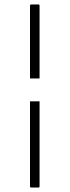

<svg xmlns="http://www.w3.org/2000/svg" viewBox="-20 -728 313 864"><path d="M158 -272V112Q158 114 156.5 115Q155 116 153 116H121Q118 116 116.5 115Q115 114 115 110V-272ZM115 -375V-703Q115 -705 116.5 -706.5Q118 -708 120 -708H153Q156 -708 157 -706.5Q158 -705 158 -702V-375Z"/></svg>

Font: Glory ExtraLight
Style: Regular
Weight: 250
Version: Version 1.011